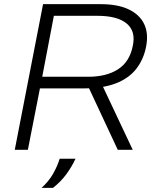

<svg xmlns="http://www.w3.org/2000/svg" viewBox="-20 -720 748 923"><path d="M51 0 187 -700H464Q546 -700 598.5 -675Q651 -650 673 -604.5Q695 -559 682 -494Q670 -434 635 -389Q600 -344 537.5 -319.5Q475 -295 379 -295H172L114 0ZM183 -351H404Q492 -351 547.5 -387Q603 -423 618 -498Q634 -569 589.5 -606.5Q545 -644 448 -644H239ZM546 0 405 -302 467 -320 618 0ZM180 183Q214 152 234.5 116.5Q255 81 267 43H343Q326 80 300 116Q274 152 235 183Z"/></svg>

Font: REM ExtraLight
Style: Italic
Weight: 250
Italic angle: -11°
Designer: Octavio Pardo
Foundry: Ashler Design
Version: Version 1.005;gftools[0.9.28]